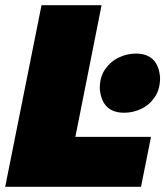

<svg xmlns="http://www.w3.org/2000/svg" viewBox="-25 -720 637 740"><path d="M518.5 0H-5L135 -700H366.5L265.5 -192.5H557ZM453.5 -285.5Q367.5 -285.5 359.5 -378.5Q359.5 -424 380.5 -453.5Q402.5 -484.5 434.2 -499Q466 -513.5 498.5 -513.5Q585 -513.5 592 -420.5Q592 -376 571.8 -346Q551.5 -316 520 -300.8Q488.5 -285.5 453.5 -285.5Z"/></svg>

Font: Argentum Sans Black
Style: Italic
Weight: 900
Italic angle: -11°
Designer: Julieta Ulanovsky (font), Cristiano Sobral (main changes and remaster)
Foundry: Julieta Ulanovsky (font), Cristiano Sobral (main changes and remaster)
Version: Version 2.007;June 15, 2022;FontCreator 14.0.0.2814 64-bit; 